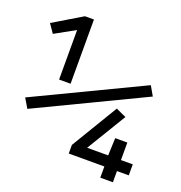

<svg xmlns="http://www.w3.org/2000/svg" viewBox="-128 -816 871 925"><g transform="rotate(20 307.5 -353.0)"><path d="M138.5 -376.4V-630.3L34.9 -572.8L4.1 -617.4L151.3 -705.6H197.4V-376.4ZM43.1 -191.3 14.4 -239.5 563.1 -502.1 590.8 -453.8ZM551.3 -57.4V0H486.7V-57.4H304.1V-101.5L447.7 -340L500.5 -315.9L377.9 -113.8H485.6L489.2 -203.6H551.3V-113.8H611.8V-57.4Z"/></g></svg>

Font: Fira Code Light
Style: Regular
Weight: 300
Monospace: yes
Designer: Carrois Corporate, Edenspiekermann AG, Nikita Prokopov
Foundry: Carrois Corporate, Edenspiekermann AG, Nikita Prokopov
Version: Version 6.000; ttfautohint (v1.8.2) -l 8 -r 50 -G 200 -x 14 